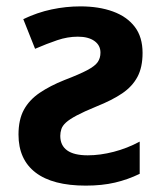

<svg xmlns="http://www.w3.org/2000/svg" viewBox="-20 -572 506 602"><path d="M232 -552Q290 -552 334 -536Q378 -520 402.5 -488Q427 -456 427 -406Q427 -361 411 -331Q395 -301 363.5 -279.5Q332 -258 282 -238Q243 -222 220.5 -210Q198 -198 187 -188Q176 -178 172.5 -167.5Q169 -157 169 -146Q169 -116 190.5 -100.5Q212 -85 255 -85Q294 -85 336.5 -96Q379 -107 418 -128V-27Q381 -9 340.5 0.5Q300 10 249 10Q145 10 91.5 -31Q38 -72 38 -150Q38 -197 55 -228Q72 -259 104.5 -281Q137 -303 182 -321Q229 -339 253.5 -352Q278 -365 286.5 -377.5Q295 -390 295 -407Q295 -430 276 -443.5Q257 -457 224 -457Q192 -457 159.5 -446Q127 -435 90 -419L53 -512Q97 -533 142 -542.5Q187 -552 232 -552Z"/></svg>

Font: Noto Sans Display SemiBold
Style: Regular
Weight: 600
Designer: Monotype Design Team
Foundry: Monotype Imaging Inc.
Version: Version 2.003